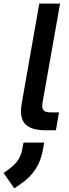

<svg xmlns="http://www.w3.org/2000/svg" viewBox="-74 -720 381 1061"><path d="M42 -105Q42 -127 46 -148L143 -700H258L161 -153Q159 -141 159 -135Q159 -117 169.5 -108Q180 -99 204 -99H252L235 0H181Q110 0 76 -25Q42 -50 42 -105ZM-54 236 -25 215Q8 191 26 164Q44 137 49 104L56 68H170L164 104Q153 168 122 215.5Q91 263 37 299L5 321Z"/></svg>

Font: Bai Jamjuree SemiBold
Style: Italic
Weight: 600
Italic angle: -10°
Version: Version 1.000; ttfautohint (v1.6)